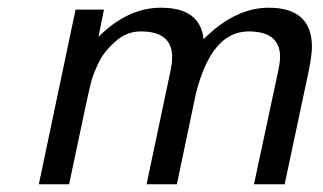

<svg xmlns="http://www.w3.org/2000/svg" viewBox="-20 -475 834 495"><path d="M80.1 0 174.8 -450.2H248L233.9 -379.9Q309.1 -455.1 395 -455.1Q496.1 -455.1 504.9 -374Q585.9 -455.1 672.9 -455.1Q783.7 -455.1 784.2 -355Q784.2 -334 775.9 -292L713.9 0H634.8L696.8 -290Q701.7 -312 702.1 -328.1Q702.1 -394 621.1 -394Q524.9 -394 484.9 -232.9L436 0H357.9L418.9 -289.1Q423.8 -311 423.8 -328.1Q423.8 -394 342.8 -394Q307.6 -394 279.3 -369.6Q251 -345.2 237.5 -319.6Q224.1 -293.9 215.8 -267.1Q210 -248 158.2 0Z"/></svg>

Font: CMU Sans Serif
Style: Oblique
Weight: 500
Italic angle: -12°
Version: Version 0.7.0